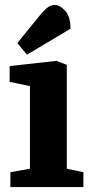

<svg xmlns="http://www.w3.org/2000/svg" viewBox="-20 -756 363 776"><path d="M22 0V-60L101 -74V-408L19 -425V-489L208 -510L250 -494V-74L317 -60V0ZM89 -535 50 -582 142 -695Q153 -709 167.5 -722Q182 -735 200 -736Q220 -737 242.5 -713.5Q265 -690 265 -640Z"/></svg>

Font: Faustina ExtraBold
Style: Regular
Weight: 800
Designer: Alfonso Garcia
Foundry: http://www.omnibus-type.com
Version: Version 1.200